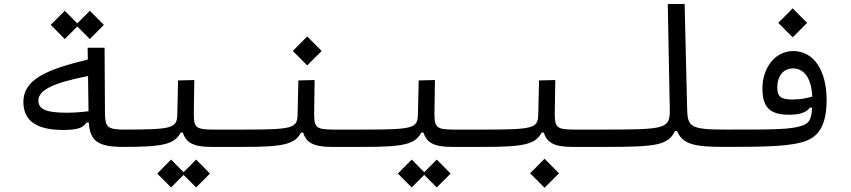

<svg xmlns="http://www.w3.org/2000/svg" viewBox="-20 -713 4142 935"><path d="M288.6 -80.1C349.6 -80.1 385.7 -88.4 400.4 -116.2H412.6C418 -26.4 457 2.4 580.1 2.4C613.3 2.4 622.1 -13.2 622.1 -44.9C622.1 -73.7 613.3 -82 585.9 -82C504.4 -82 491.7 -92.8 491.2 -162.6L489.3 -480.5H406.7L407.7 -422.9C202.6 -374 93.8 -324.2 93.8 -216.8C93.8 -118.2 167.5 -80.1 288.6 -80.1ZM408.7 -342.8 411.1 -171.4C377 -166.5 334 -164.1 305.7 -164.1C206.1 -164.1 167 -179.7 167 -223.6C167 -274.9 240.7 -309.6 408.7 -342.8ZM417.5 -522.9 485.8 -591.8 417.5 -660.6 356.4 -599.1 295.4 -660.6 227.1 -591.8 295.4 -522.9 356.4 -584Z M580.1 2.4C769.5 2.4 830.1 -9.3 859.9 -67.4H870.1C885.3 -20 919.4 2.4 1007.3 2.4H1166C1189.5 2.4 1207 -7.8 1207 -44.9C1207 -67.9 1196.8 -82 1171.9 -82H1018.6C931.6 -82 923.8 -93.3 923.8 -160.6L926.3 -323.2L847.2 -321.3L843.3 -155.8C841.8 -89.8 823.2 -82 585.9 -82ZM935.1 199.7 1002.4 132.3 935.1 64 874 125.5 813 64 745.6 132.3 813 199.7 874 138.7Z M1166 2.4C1355.5 2.4 1416 -9.3 1445.8 -67.4H1456.1C1471.2 -20 1505.4 2.4 1593.3 2.4H1752C1775.4 2.4 1793 -7.8 1793 -44.9C1793 -67.9 1782.7 -82 1757.8 -82H1604.5C1517.6 -82 1509.8 -93.3 1509.8 -160.6L1512.2 -323.2L1433.1 -321.3L1429.2 -155.8C1427.7 -89.8 1409.2 -82 1171.9 -82ZM1476.1 -394.5 1546.4 -464.8 1476.1 -535.6 1405.8 -464.8Z M1752 2.4C1941.4 2.4 2002 -9.3 2031.7 -67.4H2042C2057.1 -20 2091.3 2.4 2179.2 2.4H2337.9C2361.3 2.4 2378.9 -7.8 2378.9 -44.9C2378.9 -67.9 2368.7 -82 2343.8 -82H2190.4C2103.5 -82 2095.7 -93.3 2095.7 -160.6L2098.1 -323.2L2019 -321.3L2015.1 -155.8C2013.7 -89.8 1995.1 -82 1757.8 -82ZM2106.9 199.7 2174.3 132.3 2106.9 64 2045.9 125.5 1984.9 64 1917.5 132.3 1984.9 199.7 2045.9 138.7Z M2337.9 2.4C2527.3 2.4 2587.9 -9.3 2617.7 -67.4H2627.9C2643.1 -20 2677.2 2.4 2765.1 2.4H2923.8C2947.3 2.4 2964.8 -7.8 2964.8 -44.9C2964.8 -67.9 2954.6 -82 2929.7 -82H2776.4C2689.5 -82 2681.6 -93.3 2681.6 -160.6L2684.1 -323.2L2605 -321.3L2601.1 -155.8C2599.6 -89.8 2581.1 -82 2343.8 -82ZM2631.8 201.2 2702.1 130.9 2631.8 60.1 2561.5 130.9Z M2923.8 2.4C3174.8 2.4 3232.4 -4.9 3267.1 -74.7H3277.3C3304.2 -9.8 3361.8 2.4 3509.8 2.4C3538.1 2.4 3552.2 -7.3 3552.2 -42C3552.2 -70.3 3540.5 -82 3515.6 -82C3341.3 -82 3328.1 -94.7 3326.2 -183.6L3314 -693.4H3231.9L3241.7 -179.2C3243.2 -86.9 3222.7 -82 2929.7 -82C2910.2 -82 2895.5 -73.7 2895.5 -42C2895.5 -13.2 2904.8 2.4 2923.8 2.4Z M3507.8 2.4C3711.4 2.4 3836.4 0.5 3910.2 -28.8C3976.6 -56.2 4005.4 -119.6 4005.4 -226.6C4005.4 -366.2 3945.8 -464.4 3842.3 -464.4C3752.4 -464.4 3692.9 -379.9 3692.9 -282.7C3692.9 -188.5 3730.5 -154.3 3823.2 -154.3C3881.3 -154.3 3908.7 -168.5 3923.8 -188.5L3935.1 -189C3931.6 -125 3916 -111.8 3886.2 -101.1C3832 -82 3748 -82 3531.2 -82C3525.9 -82 3520.5 -82 3515.1 -82ZM3935.5 -242.7C3906.2 -234.4 3877.9 -228.5 3839.4 -228.5C3780.3 -228.5 3765.1 -243.2 3765.1 -289.6C3765.1 -337.9 3792 -379.9 3841.3 -379.9C3894.5 -379.9 3931.2 -335.4 3935.5 -242.7ZM3840.3 -531.2 3910.6 -601.6 3840.3 -672.4 3770 -601.6Z"/></svg>

Font: Cascadia Code SemiLight
Style: Regular
Weight: 350
Monospace: yes
Designer: Aaron Bell
Foundry: Saja Typeworks
Version: Version 2404.023